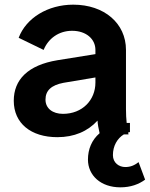

<svg xmlns="http://www.w3.org/2000/svg" viewBox="-20 -576 642 823"><path d="M226 12C298 12 356 -13 398 -59C399 -43 402 -26 407 -5C373 24 357 64 357 108C357 176 412 227 496 227C540 227 575 214 602 194L574 119C556 133 539 140 517 140C490 140 464 122 464 89C464 49 483 17 511 0H531C530 -3 530 -5 529 -8L537 -10V-49H523C521 -68 520 -86 520 -108V-362C520 -476 427 -556 294 -556C185 -556 92 -499 60 -414L167 -362C187 -411 232 -444 289 -444C349 -444 389 -409 389 -362V-344L227 -318C99 -297 39 -234 39 -144C39 -48 112 12 226 12ZM175 -149C175 -188 200 -211 252 -221L389 -244V-222C389 -147 333 -88 250 -88C206 -88 175 -111 175 -149Z"/></svg>

Font: Mluvka
Style: Bold
Weight: 700
Designer: Modified by Jiří Krblich, Original typeface by Gumpita Rahayu
Foundry: Gumpita Rahayu & Jiří Krblich
Version: Version 2.000;Glyphs 3.1.1 (3134)